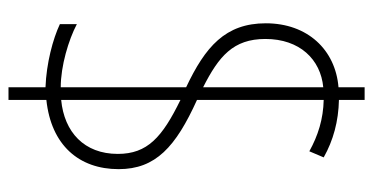

<svg xmlns="http://www.w3.org/2000/svg" viewBox="-228 -572 858 441"><g transform="rotate(90 200.5 -351.0)"><path d="M180 -27V58H209V-29C313 -40 368 -104 368 -195C368 -280 317 -326 209 -375V-666C253 -665 291 -653 327 -633L341 -666C302 -688 258 -700 209 -701V-760H180V-700C94 -693 33 -629 33 -533C33 -440 87 -394 180 -350V-62C131 -62 71 -80 35 -99V-60C69 -44 125 -29 180 -27ZM180 -665V-389C109 -425 69 -458 69 -532C69 -611 116 -659 180 -665ZM209 -63V-337C295 -295 333 -261 333 -193C333 -116 283 -70 209 -63Z"/></g></svg>

Font: Noto Sans Sinhala UI ExtraCondensed ExtraLight
Style: Regular
Weight: 200
Width: 2
Designer: Jelle Bosma - Monotype Design Team
Foundry: Monotype Imaging Inc.
Version: Version 2.006